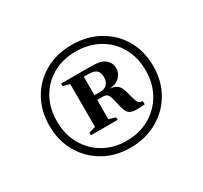

<svg xmlns="http://www.w3.org/2000/svg" viewBox="-98 -850 733 693"><g transform="rotate(-30 268.0 -503.0)"><path d="M267 -717Q330 -717 379.2 -689.8Q428.5 -662.5 456.5 -614.5Q484.5 -566.5 484.5 -503.5Q484.5 -441.5 456.5 -393.2Q428.5 -345 379.2 -317Q330 -289 267 -289Q204.5 -289 156 -317Q107.5 -345 79.8 -393.2Q52 -441.5 52 -503.5Q52 -566.5 79.8 -614.5Q107.5 -662.5 156 -689.8Q204.5 -717 267 -717ZM267 -689Q214 -689 172.5 -665.8Q131 -642.5 107.2 -600.8Q83.5 -559 83.5 -503.5Q83.5 -449.5 107.2 -407.5Q131 -365.5 172.5 -341.5Q214 -317.5 267 -317.5Q321 -317.5 363 -341.5Q405 -365.5 429 -407.5Q453 -449.5 453 -503.5Q453 -559 429 -600.8Q405 -642.5 363 -665.8Q321 -689 267 -689ZM224.5 -518.5H271Q290.5 -518.5 300.5 -528.8Q310.5 -539 310.5 -559Q310.5 -578 300.2 -586.8Q290 -595.5 267 -595.5H225L223.5 -615H290Q332 -615 348.5 -600.2Q365 -585.5 365 -564Q365 -542.5 348.8 -527.2Q332.5 -512 300.5 -510.5V-511.5Q325 -511 337 -501.8Q349 -492.5 354 -471.5L364.5 -435Q368.5 -421 373.8 -417Q379 -413 388.5 -413V-399Q358 -396.5 342 -398.5Q326 -400.5 319 -410Q312 -419.5 307.5 -439L298.5 -476Q295 -489 288.8 -494Q282.5 -499 268.5 -499H224ZM192.5 -597 164.5 -604.5V-615H248V-418.5L276 -410V-399.5H164.5V-410L192.5 -418.5Z"/></g></svg>

Font: Newsreader 60pt SemiBold
Style: Regular
Weight: 600
Designer: Hugues Gentile
Foundry: Production Type
Version: Version 1.003